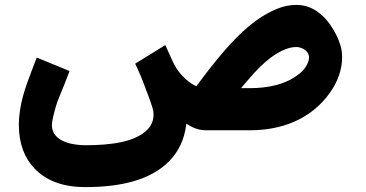

<svg xmlns="http://www.w3.org/2000/svg" viewBox="-20 -532 1493 784"><path d="M821 0H1000C1163 0 1274 -69 1337 -168C1359 -203 1377 -248 1377 -298C1377 -311 1376 -325 1372 -340C1363 -374 1346 -406 1327 -433C1299 -472 1255 -512 1190 -512C1165 -512 1139 -507 1114 -497C1026 -462 958 -395 899 -328C858 -281 818 -229 782 -180C770 -185 759 -192 749 -200C721 -222 699 -250 684 -284L655 -348L532 -272C548 -239 565 -198 578 -161C583 -147 589 -134 593 -121C599 -102 607 -85 607 -65C607 -41 599 -21 584 -5C535 48 433 61 329 61C305 61 284 58 267 54C229 45 192 23 192 -21C192 -31 194 -42 197 -55C204 -84 211 -111 222 -136C237 -171 251 -208 264 -242L130 -297C124 -282 117 -263 109 -242C85 -179 57 -106 57 -21C57 55 81 115 121 156C167 204 233 232 329 232C476 232 595 202 669 128C707 90 733 41 741 -27C762 -13 788 0 821 0ZM1000 -172H964C1013 -229 1064 -293 1134 -326C1153 -335 1172 -340 1190 -340C1215 -340 1242 -322 1242 -298C1242 -286 1237 -272 1227 -257C1217 -242 1203 -230 1183 -217C1139 -188 1076 -172 1000 -172Z"/></svg>

Font: Iranian Sans Web
Style: Bold
Weight: 700
Designer: Hooman Mehr, Hadi Navid in Neviseh Pardaz Co. Ltd. (http://nevisa.com)
Foundry: http://font-store.ir
Version: 5.0.2 build 3/9/1393